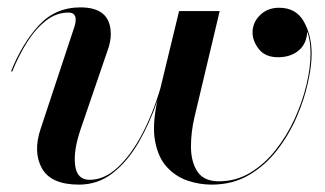

<svg xmlns="http://www.w3.org/2000/svg" viewBox="-20 -490 879 520"><path d="M198 -139Q178.5 -81.2 183.5 -42.1Q188.5 -3 223 -3Q262.6 -3 298.8 -36.6Q335 -70.2 364.7 -126.6Q394.4 -182.9 414.4 -251L465 -460H575L507 -174Q497 -132 497.2 -91.8Q497.5 -51.5 514.8 -25.2Q532 1 573 1Q619.5 1 658.2 -22.5Q697 -46 727.2 -84.6Q757.5 -123.1 778.4 -169.1Q799.2 -215.1 810.1 -260.9Q821 -306.8 821 -344Q821 -365.8 818 -381.9Q815 -398 812 -404Q810.5 -371 788.6 -353Q766.8 -335 733 -335Q698.5 -335 681.2 -356.9Q664 -378.8 664 -402Q664 -429 684.2 -449Q704.5 -469 736 -469Q781.8 -469 802.9 -431.6Q824 -394.2 824 -344Q824 -311 813.9 -265.5Q803.9 -220 783.1 -172.1Q762.2 -124.1 730.1 -82.8Q697.9 -41.4 653.8 -15.7Q609.8 10 553 10Q519.9 10 487.8 -0.9Q455.6 -11.9 432 -37.6Q408.4 -63.2 400.1 -107.2Q391.8 -151.1 406.2 -217.2Q385.5 -156.4 355.6 -104.6Q325.6 -52.9 285.5 -21.4Q245.4 10 194 10Q118.2 10 93.6 -34Q69 -78 90 -141L182 -419Q185 -428 185 -437Q185 -456 165 -456Q132.5 -456 104.5 -434.1Q76.5 -412.2 53.5 -375.9Q30.5 -339.5 13 -296L10 -297Q40 -372 84.9 -421Q129.8 -470 198 -470Q280 -470 280 -398Q280 -386.8 278.2 -378Q276.5 -369.2 275 -364Z"/></svg>

Font: Bodoni* 72 Medium
Style: Italic
Weight: 500
Italic angle: -13°
Version: Version 1.002; ttfautohint (v0.97) -l 8 -r 50 -G 200 -x 14 -